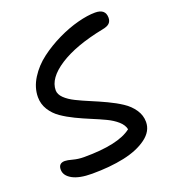

<svg xmlns="http://www.w3.org/2000/svg" viewBox="-132 -836 819 917"><g transform="rotate(-20 277.5 -377.5)"><path d="M180.2 -18.1Q114.7 -18.1 79.8 -37.6Q44.9 -57.1 44.9 -87.9Q44.9 -120.1 77.1 -120.1Q89.8 -120.1 115.7 -113Q141.6 -106 170.9 -106Q345.7 -106 413.1 -159.2Q408.7 -181.6 386.7 -201.2Q364.7 -220.7 333.5 -235.6Q302.2 -250.5 265.4 -265.6Q228.5 -280.8 192.6 -298.1Q156.7 -315.4 127.2 -335.7Q97.7 -356 79.3 -385.5Q61 -415 61 -450.2Q61 -499 90.1 -545.2Q119.1 -591.3 164.3 -625.2Q209.5 -659.2 262.7 -684.8Q315.9 -710.4 366.5 -723.6Q417 -736.8 455.1 -736.8Q507.8 -736.8 507.8 -691.9Q507.8 -674.3 497.1 -663.8Q486.3 -653.3 460.9 -648.9Q316.4 -620.1 234.1 -566.7Q151.9 -513.2 151.9 -452.1Q151.9 -431.2 171.4 -412.1Q190.9 -393.1 222.2 -377.7Q253.4 -362.3 291 -346.7Q328.6 -331.1 366.5 -313.2Q404.3 -295.4 435.5 -274.9Q466.8 -254.4 486.3 -225.6Q505.9 -196.8 505.9 -163.1Q505.9 -115.7 460.4 -82.3Q415 -48.8 342.8 -33.4Q270.5 -18.1 180.2 -18.1Z"/></g></svg>

Font: Shantell Sans Bouncy
Style: Regular
Weight: 400
Designer: Stephen Nixon, Anya Danilova, Shantell Martin
Foundry: Arrow Type
Version: Version 1.006;[9816181b4]